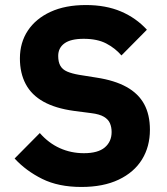

<svg xmlns="http://www.w3.org/2000/svg" viewBox="-20 -730 664 762"><path d="M303 12Q212 12 147.5 -20Q83 -52 38 -101L138 -202Q173 -162 217.5 -142Q262 -122 313 -122Q369 -122 396 -145Q423 -168 423 -206Q423 -225 416.5 -240.5Q410 -256 392.5 -266.5Q375 -277 342 -281L273 -290Q200 -300 152.5 -326.5Q105 -353 82 -396.5Q59 -440 59 -498Q59 -561 90.5 -608.5Q122 -656 180.5 -683Q239 -710 321 -710Q400 -710 460 -684.5Q520 -659 563 -612L462 -510Q437 -539 401.5 -557.5Q366 -576 312 -576Q261 -576 236 -558Q211 -540 211 -508Q211 -484 219.5 -469Q228 -454 246.5 -446Q265 -438 294 -433L363 -422Q435 -411 482 -385Q529 -359 552 -317Q575 -275 575 -215Q575 -148 543.5 -97Q512 -46 451 -17Q390 12 303 12Z"/></svg>

Font: IBM Plex Sans
Style: Regular
Weight: 400
Designer: Mike Abbink, Paul van der Laan, Pieter van Rosmalen
Foundry: Bold Monday
Version: Version 3.201